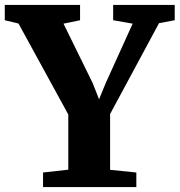

<svg xmlns="http://www.w3.org/2000/svg" viewBox="-40 -763 733 783"><path d="M238.5 -71V-296L35.5 -667L-20.5 -680.5V-743H286.5V-680.5L219 -666.5L338 -424L364 -358L391 -424L501 -666.5L421.5 -680.5V-743H672.5V-680.5L608.5 -668.5L409 -298V-70.5L516 -59.5V0H135.5V-59.5Z"/></svg>

Font: Merriweather 28pt ExtraBold
Style: Regular
Weight: 800
Version: Version 2.100